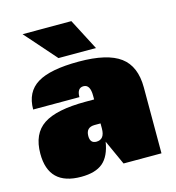

<svg xmlns="http://www.w3.org/2000/svg" viewBox="-106 -790 814 890"><g transform="rotate(-15 301.0 -345.5)"><path d="M380 0 326 -119Q315 -51 279.5 -21Q244 9 175 9Q19 9 19 -143Q19 -239 81.5 -280.5Q144 -322 283 -322H325V-340Q325 -394 293 -394Q262 -394 262 -350H40Q40 -434 102 -472Q164 -510 301 -510Q438 -510 500 -464Q562 -418 562 -316V0ZM297 -207Q255 -207 255 -165Q255 -130 285 -130Q325 -130 325 -183V-207ZM317 -700 395 -550H215L83 -700Z"/></g></svg>

Font: Fivo Sans Modern ExtBlk
Style: Regular
Weight: 950
Designer: Alexander Slobzheninov
Foundry: Alexander Slobzheninov
Version: 1.0